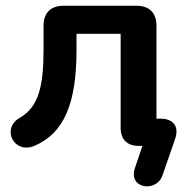

<svg xmlns="http://www.w3.org/2000/svg" viewBox="-20 -509 667 670"><path d="M591 -24C606 -68 585 -95 539 -95H526V-419C526 -464 501 -489 456 -489H202C157 -489 132 -464 132 -419V-338C132 -208 115 -136 49 -98C-17 -60 29 30 100 0C204 -44 247 -149 247 -334V-391H401V-64C401 -23 423 0 463 0H477L451 77C426 150 526 164 547 103Z"/></svg>

Font: Nunito
Style: Bold
Weight: 700
Designer: Vernon Adams
Foundry: Vernon Adams
Version: Version 3.602